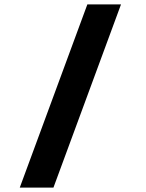

<svg xmlns="http://www.w3.org/2000/svg" viewBox="-20 -750 660 870"><path d="M69.6 100 375.8 -730H528.3L222.2 100Z"/></svg>

Font: Monaspace Xenon Var ExtraLight
Style: Regular
Weight: 200
Designer: Riley Cran and the Lettermatic Team
Version: Version 1.200 (Monaspace Xenon Var)